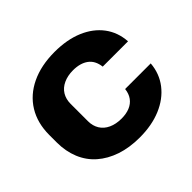

<svg xmlns="http://www.w3.org/2000/svg" viewBox="-135 -711 885 885"><g transform="rotate(-45 307.0 -268.5)"><path d="M315 10Q248 10 195 -8Q142 -26 104.5 -59Q67 -92 47.5 -139.5Q28 -187 28 -245V-293Q28 -371 63 -428Q98 -485 163 -516Q228 -547 316 -547Q397 -547 457 -521.5Q517 -496 551.5 -450Q586 -404 590 -342H425Q420 -385 391.5 -406Q363 -427 316 -427Q281 -427 254 -414.5Q227 -402 213 -379Q199 -356 199 -325V-212Q199 -182 213 -159Q227 -136 254 -123.5Q281 -111 317 -111Q348 -111 371 -120.5Q394 -130 408 -149Q422 -168 425 -196H592Q587 -134 551 -87.5Q515 -41 454.5 -15.5Q394 10 315 10Z"/></g></svg>

Font: Hubot Sans
Style: Bold
Weight: 700
Designer: Deni Anggara
Foundry: GitHub, Inc., Subsidiary of Microsoft Corporation
Version: Version 2.000